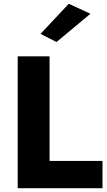

<svg xmlns="http://www.w3.org/2000/svg" viewBox="-20 -999 568 1019"><path d="M460 -926 280 -776 195 -819 345 -979ZM74 -700H243V-145H524V0H74Z"/></svg>

Font: Jost*
Style: Bold
Weight: 700
Version: Version 3.7